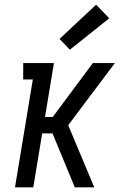

<svg xmlns="http://www.w3.org/2000/svg" viewBox="-20 -799 540 819"><path d="M44 0 120 -460H79V-530H210L172 -300H205L376 -530H470L271 -265L382 0H299L204 -230H160L122 0ZM278 -587 234 -633 390 -779 446 -721Z"/></svg>

Font: Iosevka Slab
Style: Italic
Weight: 400
Italic angle: -9°
Monospace: yes
Designer: Belleve Invis
Foundry: Belleve Invis
Version: Version 11.1.0; ttfautohint (v1.8.3)